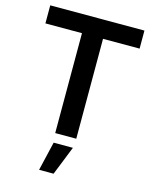

<svg xmlns="http://www.w3.org/2000/svg" viewBox="-138 -818 911 1144"><g transform="rotate(15 317.0 -246.0)"><path d="M26.9 -616.2V-727.5H607.9V-616.2H382.3V0H252.4V-616.2ZM216.3 236.3 258.3 57.6H377L305.7 236.3Z"/></g></svg>

Font: Inter 28pt SemiBold
Style: Regular
Weight: 600
Designer: Rasmus Andersson
Foundry: rsms
Version: Version 4.001;git-66647c0bb